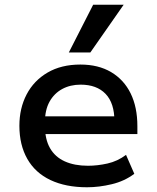

<svg xmlns="http://www.w3.org/2000/svg" viewBox="-20 -783 662 812"><path d="M348 9Q258 9 193.5 -21.5Q129 -52 95.5 -111Q62 -170 62 -251Q62 -325 92.5 -383.5Q123 -442 181 -476Q239 -510 320 -510Q396 -510 450 -478Q504 -446 532.5 -388Q561 -330 561 -249V-216H149V-291H482L464 -270Q464 -347 426.5 -386Q389 -425 321 -425Q277 -425 243 -406.5Q209 -388 189.5 -353Q170 -318 170 -266V-252Q170 -194 191.5 -156.5Q213 -119 254 -100.5Q295 -82 352 -82Q392 -82 434.5 -91.5Q477 -101 513 -128L548 -48Q507 -17 453 -4Q399 9 348 9ZM271 -561 374 -763H503L362 -561Z"/></svg>

Font: Nunito Sans 6pt SemiBold
Style: Regular
Weight: 600
Version: Version 3.101;gftools[0.9.27]